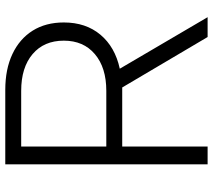

<svg xmlns="http://www.w3.org/2000/svg" viewBox="-58 -714 772 695"><g transform="rotate(-90 327.5 -366.0)"><path d="M613.3 0H541.5L358.9 -309.1H145V0H80.6V-732.4H350.1Q425.3 -732.4 480 -706.5Q534.7 -680.7 564.5 -633.3Q594.2 -585.9 594.2 -520.5Q594.2 -440.9 549.8 -387.9Q505.4 -335 426.8 -317.9ZM145 -366.7H346.7Q430.7 -366.7 479.5 -408Q528.3 -449.2 528.3 -520.5Q528.3 -592.3 479.7 -633.5Q431.2 -674.8 346.7 -674.8H145Z"/></g></svg>

Font: Kumbh Sans Light
Style: Regular
Weight: 300
Version: Version 1.004